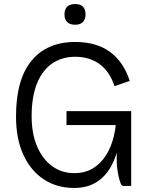

<svg xmlns="http://www.w3.org/2000/svg" viewBox="-20 -917 738 947"><path d="M298 -845Q298 -897 351 -897Q402 -897 402 -845Q402 -822 389 -808.5Q376 -795 351 -795Q324 -795 311 -808.5Q298 -822 298 -845ZM345 10Q261 10 196.5 -32Q132 -74 95.5 -153Q59 -232 59 -343Q59 -524 135 -617Q211 -710 351 -710Q455 -710 522 -661.5Q589 -613 620 -518L545 -492Q521 -564 471.5 -600.5Q422 -637 351 -637Q286 -637 237.5 -604Q189 -571 162.5 -505.5Q136 -440 136 -343Q136 -259 162.5 -196Q189 -133 236.5 -98Q284 -63 346 -63Q398 -63 437 -86Q476 -109 502.5 -150.5Q529 -192 542 -247.5Q555 -303 555 -369H582Q582 -286 569 -216.5Q556 -147 528 -96.5Q500 -46 455 -18Q410 10 345 10ZM627 -369V0H586Q580 0 575 -13Q570 -26 565.5 -45Q561 -64 558.5 -83.5Q556 -103 556 -115V-369ZM308 -369H625L622 -300H308Z"/></svg>

Font: Haskoy
Style: Regular
Weight: 400
Designer: Ertekin Erdin
Foundry: Ertekin Erdin
Version: Version 1.500